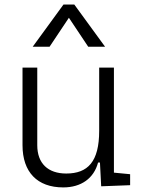

<svg xmlns="http://www.w3.org/2000/svg" viewBox="-20 -815 626 845"><path d="M258.3 9.8C336.9 9.8 393.1 -29.8 411.6 -99.6H419.9L425.3 4.9L552.7 0V-48.3L481.4 -55.2V-517.6H416.5V-239.3C416.5 -103.5 366.7 -51.3 271.5 -51.3C191.4 -51.3 144 -95.7 144 -175.8V-517.6H79.1V-175.8C79.1 -57.6 144 9.8 258.3 9.8ZM124 -609.4H198.2L283.2 -736.8L368.2 -609.4H442.4L307.1 -794.9H259.3Z"/></svg>

Font: Cascadia Code PL Light
Style: Regular
Weight: 300
Monospace: yes
Designer: Aaron Bell
Foundry: Saja Typeworks
Version: Version 2404.023